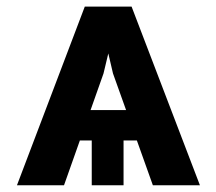

<svg xmlns="http://www.w3.org/2000/svg" viewBox="-20 -548 640 568"><path d="M432.2 0 384.9 -132.5H345.5V0H251.4V-132.5H216.3L169.4 0H30.2L230.8 -528.4H369.3L571.4 0ZM286.2 -330.6 247.9 -222.3H353L314.3 -330.6L300.4 -389.9Z"/></svg>

Font: Interface
Style: Bold
Weight: 700
Designer: Rasmus Andersson
Foundry: rsms
Version: Version 1.8